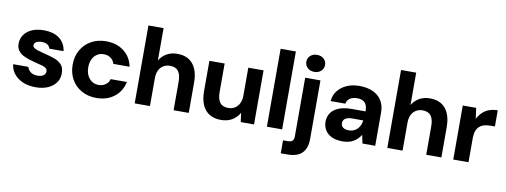

<svg xmlns="http://www.w3.org/2000/svg" viewBox="-70 -1119 4576 1735"><g transform="rotate(10 2217.5 -251.5)"><path d="M267 12Q200 12 149 -10Q98 -32 67.5 -70.5Q37 -109 32 -158H171Q176 -141 188 -126Q200 -111 219.5 -102.5Q239 -94 265 -94Q291 -94 307.5 -101Q324 -108 332 -120Q340 -132 340 -144Q340 -164 328 -174Q316 -184 293 -191Q270 -198 239 -205Q206 -213 172 -223.5Q138 -234 110 -249Q82 -264 65 -288.5Q48 -313 48 -350Q48 -394 72 -430Q96 -466 142 -487Q188 -508 253 -508Q343 -508 397 -466.5Q451 -425 460 -353H329Q324 -376 304 -388.5Q284 -401 253 -401Q219 -401 201 -389Q183 -377 183 -359Q183 -345 196 -335.5Q209 -326 232 -319Q255 -312 285 -304Q340 -291 383.5 -276Q427 -261 453 -233Q479 -205 479 -153Q480 -106 454 -68.5Q428 -31 380.5 -9.5Q333 12 267 12Z M824 12Q747 12 687.5 -21.5Q628 -55 595 -113.5Q562 -172 562 -248Q562 -324 595.5 -382.5Q629 -441 688 -474.5Q747 -508 824 -508Q921 -508 987.5 -457.5Q1054 -407 1072 -318H923Q914 -351 887 -370Q860 -389 823 -389Q789 -389 762.5 -372Q736 -355 720.5 -323.5Q705 -292 705 -248Q705 -215 714 -189.5Q723 -164 739 -145.5Q755 -127 776.5 -117Q798 -107 823 -107Q848 -107 868 -115.5Q888 -124 903 -140Q918 -156 923 -178H1072Q1054 -91 987.5 -39.5Q921 12 824 12Z M1175 0V-715H1314V-420H1315Q1340 -461 1381.5 -484.5Q1423 -508 1479 -508Q1541 -508 1583.5 -481.5Q1626 -455 1648.5 -403.5Q1671 -352 1671 -277V0H1532V-264Q1532 -325 1508 -357.5Q1484 -390 1431 -390Q1398 -390 1371 -374Q1344 -358 1329.5 -328Q1315 -298 1315 -256V0Z M1967 12Q1905 12 1861.5 -14.5Q1818 -41 1795.5 -92.5Q1773 -144 1773 -219V-496H1913V-232Q1913 -171 1937 -138.5Q1961 -106 2014 -106Q2048 -106 2074 -122Q2100 -138 2115 -168Q2130 -198 2130 -240V-496H2270V0H2148L2137 -82H2136Q2112 -39 2069.5 -13.5Q2027 12 1967 12Z M2388 0V-715H2528V0Z M2553 215V96H2594Q2626 96 2639 83.5Q2652 71 2652 42V-496H2792V41Q2792 104 2770 142.5Q2748 181 2708.5 198Q2669 215 2615 215ZM2723 -562Q2685 -562 2661 -584.5Q2637 -607 2637 -640Q2637 -674 2661 -696Q2685 -718 2723 -718Q2761 -718 2785 -696Q2809 -674 2809 -640Q2809 -607 2785 -584.5Q2761 -562 2723 -562Z M3084 12Q3022 12 2981.5 -8Q2941 -28 2921.5 -62Q2902 -96 2902 -137Q2902 -182 2925.5 -217Q2949 -252 2996.5 -271.5Q3044 -291 3118 -291H3242Q3242 -327 3232 -349.5Q3222 -372 3201 -383.5Q3180 -395 3148 -395Q3110 -395 3083 -378.5Q3056 -362 3050 -328H2915Q2920 -383 2951 -423Q2982 -463 3033 -485.5Q3084 -508 3148 -508Q3220 -508 3272 -484.5Q3324 -461 3353 -416Q3382 -371 3382 -305V0H3265L3249 -76H3248Q3236 -56 3220 -40Q3204 -24 3183.5 -12Q3163 0 3138.5 6Q3114 12 3084 12ZM3122 -96Q3148 -96 3167.5 -104.5Q3187 -113 3201.5 -128.5Q3216 -144 3224.5 -164Q3233 -184 3236 -207H3134Q3105 -207 3086 -199.5Q3067 -192 3058.5 -179Q3050 -166 3050 -150Q3050 -132 3059 -120Q3068 -108 3084 -102Q3100 -96 3122 -96Z M3493 0V-715H3632V-420H3633Q3658 -461 3699.5 -484.5Q3741 -508 3797 -508Q3859 -508 3901.5 -481.5Q3944 -455 3966.5 -403.5Q3989 -352 3989 -277V0H3850V-264Q3850 -325 3826 -357.5Q3802 -390 3749 -390Q3716 -390 3689 -374Q3662 -358 3647.5 -328Q3633 -298 3633 -256V0Z M4098 0V-496H4221L4234 -399H4235Q4255 -436 4281 -460Q4307 -484 4341.5 -496Q4376 -508 4417 -508V-360H4379Q4347 -360 4321 -353Q4295 -346 4276.5 -330Q4258 -314 4248 -287Q4238 -260 4238 -220V0Z"/></g></svg>

Font: DM Sans 28pt ExtraBold
Style: Regular
Weight: 800
Version: Version 4.004;gftools[0.9.30]